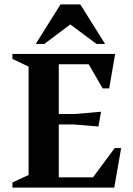

<svg xmlns="http://www.w3.org/2000/svg" viewBox="-20 -859 611 879"><path d="M36.9 0V-23.7L110.9 -58V-554L36.9 -589.3V-612H507.1L479.9 -454.4H449.9L386.1 -564.9H249.1V-337.1H323L442.7 -347.6L430.6 -279.9L318.1 -289.1H249.1V-47.1H405.7L505 -181H534.6L503.1 0ZM143.8 -657.9 257.1 -839H347.6L461 -657.9H421.7L301.9 -747.1L183 -657.9Z"/></svg>

Font: Ancizar Serif Light
Style: Regular
Weight: 300
Designer: Cesar Puertas, Viviana Monsalve, Julian Moncada, Julian Prieto, Jose Castro, Felipe Aragon, Mariel Hernandez, Sara Alarc
Version: Version 8.100